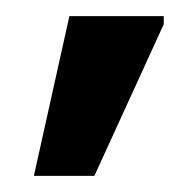

<svg xmlns="http://www.w3.org/2000/svg" viewBox="-20 -148 243 238"><path d="M97 70H22L66 -128H183V-118Z"/></svg>

Font: Phudu Light Medium
Style: Regular
Weight: 500
Version: Version 1.005;gftools[0.9.23]